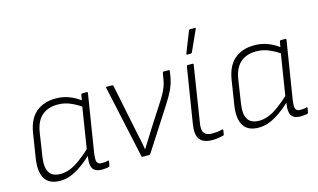

<svg xmlns="http://www.w3.org/2000/svg" viewBox="-85 -943 1991 1203"><g transform="rotate(-15 910.5 -341.5)"><path d="M177 12Q107 12 79 -33Q51 -78 64 -163L89 -322Q103 -410 153 -452Q203 -494 281 -494Q328 -494 368 -478.5Q408 -463 443 -436L439 -396Q398 -424 361 -439Q324 -454 283 -454Q219 -454 180 -419.5Q141 -385 130 -313L107 -162Q97 -95 117.5 -62Q138 -29 191 -29Q220 -29 250.5 -40.5Q281 -52 317 -78Q353 -104 397 -145L390 -100Q349 -62 312.5 -37Q276 -12 243.5 0Q211 12 177 12ZM448 12Q407 12 390.5 -10.5Q374 -33 382 -86L386 -109V-126L431 -409L435 -427L443 -475Q445 -482 451 -482H480Q487 -482 486 -475L426 -100Q420 -57 427 -42.5Q434 -28 456 -28Q469 -28 478.5 -29Q488 -30 498 -33Q504 -34 503 -27L498 0Q497 7 489 8Q481 9 471.5 10.5Q462 12 448 12Z M712 0Q708 0 707 -6L605 -476Q603 -482 611 -482H644Q651 -482 652 -477L718 -154Q724 -126 730 -98Q736 -70 740 -42H741Q760 -72 778 -100.5Q796 -129 814 -158L899 -290Q919 -320 932 -343.5Q945 -367 953.5 -389.5Q962 -412 966 -440L972 -475Q974 -482 979 -482H1011Q1019 -482 1017 -475L1012 -441Q1005 -399 987.5 -361Q970 -323 936 -271L764 -4Q761 0 756 0Z M1164 12Q1107 12 1083.5 -17.5Q1060 -47 1070 -113L1128 -475Q1129 -482 1136 -482H1167Q1173 -482 1172 -475L1115 -111Q1107 -66 1122 -47Q1137 -28 1172 -28Q1189 -28 1205 -29.5Q1221 -31 1239 -36Q1246 -37 1245 -29L1241 -4Q1240 2 1234 3Q1218 7 1200 9.5Q1182 12 1164 12ZM1149 -546Q1146 -546 1145 -548Q1144 -550 1146 -555L1199 -689Q1200 -693 1202.5 -694Q1205 -695 1208 -695H1238Q1242 -695 1243 -692.5Q1244 -690 1242 -687L1181 -552Q1178 -546 1171 -546Z M1465 12Q1395 12 1367 -33Q1339 -78 1352 -163L1377 -322Q1391 -410 1441 -452Q1491 -494 1569 -494Q1616 -494 1656 -478.5Q1696 -463 1731 -436L1727 -396Q1686 -424 1649 -439Q1612 -454 1571 -454Q1507 -454 1468 -419.5Q1429 -385 1418 -313L1395 -162Q1385 -95 1405.5 -62Q1426 -29 1479 -29Q1508 -29 1538.5 -40.5Q1569 -52 1605 -78Q1641 -104 1685 -145L1678 -100Q1637 -62 1600.5 -37Q1564 -12 1531.5 0Q1499 12 1465 12ZM1736 12Q1695 12 1678.5 -10.5Q1662 -33 1670 -86L1674 -109V-126L1719 -409L1723 -427L1731 -475Q1733 -482 1739 -482H1768Q1775 -482 1774 -475L1714 -100Q1708 -57 1715 -42.5Q1722 -28 1744 -28Q1757 -28 1766.5 -29Q1776 -30 1786 -33Q1792 -34 1791 -27L1786 0Q1785 7 1777 8Q1769 9 1759.5 10.5Q1750 12 1736 12Z"/></g></svg>

Font: Sofia Sans ExtraLight
Style: Italic
Weight: 250
Italic angle: -9°
Version: Version 4.100-B